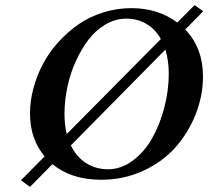

<svg xmlns="http://www.w3.org/2000/svg" viewBox="-20 -690 814 750"><path d="M97.2 40 62 14.2 154.3 -79.1Q97.2 -147 97.2 -247.1Q97.2 -295.4 110.6 -345.2Q124 -395 147.9 -440.4Q171.9 -485.8 208 -525.6Q244.1 -565.4 286.9 -595Q329.6 -624.5 383.1 -641.4Q436.5 -658.2 493.2 -658.2Q597.2 -658.2 672.4 -602.1L740.2 -669.9L773.9 -646L703.6 -574.7Q772.9 -502.4 772.9 -391.1Q772.9 -316.4 744.6 -244.4Q716.3 -172.4 666 -115.2Q615.7 -58.1 539.6 -22.9Q463.4 12.2 375 12.2Q259.3 12.2 184.6 -48.8ZM473.1 -617.2Q431.2 -617.2 392.6 -594.7Q354 -572.3 325.4 -534.7Q296.9 -497.1 275.4 -449.2Q253.9 -401.4 242.9 -348.6Q231.9 -295.9 231.9 -245.1Q231.9 -201.7 240.7 -166.5L608.4 -537.6Q586.4 -576.7 551.5 -596.9Q516.6 -617.2 473.1 -617.2ZM626 -496.1 256.8 -122.1Q278.3 -77.1 316.2 -53Q354 -28.8 401.9 -28.8Q453.1 -28.8 498.5 -62.5Q543.9 -96.2 574.2 -149.9Q604.5 -203.6 621.8 -269.8Q639.2 -335.9 639.2 -401.9Q639.2 -453.6 626 -496.1Z"/></svg>

Font: Linux Libertine G
Style: Bold Italic
Weight: 700
Italic angle: -11.5°
Designer: Philipp H. Poll
Foundry: Philipp H. Poll
Version: Version 4.1.0